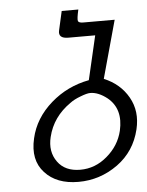

<svg xmlns="http://www.w3.org/2000/svg" viewBox="-52 -763 617 805"><g transform="rotate(-5 256.5 -360.0)"><path d="M437 -198Q458 -289 398 -338Q361 -367 327 -367Q313 -367 285 -356Q258 -346 241 -333Q166 -281 146 -198Q131 -137 163 -93Q194 -50 258 -50Q321 -50 371 -93Q422 -136 437 -198ZM507 -198Q485 -107 412 -54Q337 0 246 0Q154 0 105 -54Q55 -108 76 -198Q95 -282 166 -344Q235 -404 326 -421L369 -606H256Q234 -606 225 -614.5Q216 -623 220 -640L238 -720H308Q299 -681 302 -672Q305 -664 324 -664H456L389 -421Q457 -393 491 -333Q525 -273 507 -198Z"/></g></svg>

Font: Miedinger
Style: Italic
Weight: 400
Italic angle: -13°
Version: Version 001.000